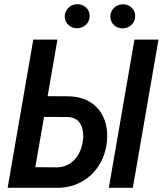

<svg xmlns="http://www.w3.org/2000/svg" viewBox="-20 -901 781 921"><path d="M174.8 -439.9 311 -439Q373 -437 415.5 -409.4Q458 -381.8 478 -334.5Q498 -287.1 493.2 -225.6Q488.8 -175.3 469 -133.8Q449.2 -92.3 417 -62Q384.8 -31.7 342 -15.4Q299.3 1 248.5 0H16.6L139.6 -710.9H255.4L149.4 -99.1L252.9 -98.1Q289.6 -99.1 316.2 -116.9Q342.8 -134.8 358.2 -163.8Q373.5 -192.9 377.9 -227.1Q381.3 -253.9 376.2 -279.3Q371.1 -304.7 354.5 -321Q337.9 -337.4 307.1 -339.8L157.2 -340.3ZM740.2 -710.9 617.2 0H502L625 -710.9ZM290.5 -821.3Q291 -846.7 308.1 -863.5Q325.2 -880.4 350.1 -880.9Q374.5 -881.3 392.3 -865.5Q410.2 -849.6 410.2 -824.7Q410.2 -799.3 392.6 -782.7Q375 -766.1 350.6 -765.6Q326.2 -765.1 308.6 -781Q291 -796.9 290.5 -821.3ZM509.3 -820.8Q509.3 -846.2 526.4 -863Q543.5 -879.9 568.8 -880.4Q593.3 -880.9 611.1 -864.7Q628.9 -848.6 628.4 -823.7Q628.4 -798.8 611.1 -782.2Q593.8 -765.6 569.3 -765.1Q544.9 -764.6 527.3 -780.3Q509.8 -795.9 509.3 -820.8Z"/></svg>

Font: Roboto Condensed Medium
Style: Italic
Weight: 500
Italic angle: -12°
Designer: Christian Robertson
Foundry: Google
Version: Version 3.0; 2020